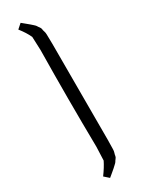

<svg xmlns="http://www.w3.org/2000/svg" viewBox="-229 -739 709 936"><g transform="rotate(-30 125.5 -270.5)"><path d="M167 0 166 52Q166 62 163 71Q160 80 159.5 86Q159 92 153 99.5Q147 107 145.5 110.5Q144 114 134.5 122.5Q125 131 121.5 134.5Q118 138 104.5 149Q91 160 84 166L58 143Q85 106 99 77L102 1Q100 -135 100 -271Q100 -407 102 -543L99 -619Q85 -650 58 -684L84 -707Q90 -702 104 -690.5Q118 -679 121.5 -676Q125 -673 134.5 -664.5Q144 -656 145.5 -652.5Q147 -649 153 -641.5Q159 -634 159.5 -627.5Q160 -621 163 -612.5Q166 -604 166 -594L167 -541Z"/></g></svg>

Font: Gafata
Style: Regular
Weight: 400
Designer: Lautaro Hourcade
Foundry: Lautaro Hourcade
Version: Version 4.002; ttfautohint (v0.94.20-1c74) -l 7 -r 28 -G 0 -